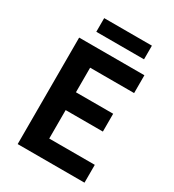

<svg xmlns="http://www.w3.org/2000/svg" viewBox="-216 -1038 1046 1157"><g transform="rotate(30 307.5 -459.0)"><path d="M91 0H556V-124H239V-322H498V-446H239V-617H545V-741H91ZM163 -823H495V-918H163Z"/></g></svg>

Font: Noto Sans CJK SC
Style: Bold
Weight: 700
Designer: Ryoko NISHIZUKA 西塚涼子 (kana, bopomofo & ideographs); Paul D. Hunt (Latin, Greek & Cyrillic); Sandoll Communications 산돌커뮤니
Foundry: Adobe
Version: Version 2.004;hotconv 1.0.118;makeotfexe 2.5.65603